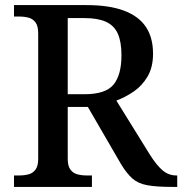

<svg xmlns="http://www.w3.org/2000/svg" viewBox="-20 -734 716 754"><path d="M35 0V-45H56Q76 -45 92.5 -49.5Q109 -54 119.5 -68Q130 -82 130 -110V-603Q130 -632 119.5 -646Q109 -660 92.5 -664.5Q76 -669 56 -669H35V-714H319Q408 -714 466 -692.5Q524 -671 552.5 -629Q581 -587 581 -523Q581 -470 559.5 -433.5Q538 -397 505 -374.5Q472 -352 437 -339L569 -126Q595 -85 618.5 -65Q642 -45 672 -45H676V0H656Q595 0 559 -6.5Q523 -13 500.5 -32.5Q478 -52 455 -90L325 -314H246V-110Q246 -82 256.5 -68Q267 -54 283.5 -49.5Q300 -45 320 -45H341V0ZM312 -364Q395 -364 426 -402Q457 -440 457 -517Q457 -570 442.5 -602Q428 -634 396 -648.5Q364 -663 311 -663H246V-364Z"/></svg>

Font: Noto Serif Gujarati Medium
Style: Regular
Weight: 500
Version: Version 2.102